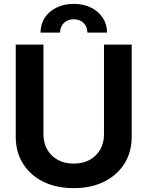

<svg xmlns="http://www.w3.org/2000/svg" viewBox="-20 -957 758 988"><path d="M515.1 -727.5H657.7V-253.4Q657.7 -174.8 620.4 -115.2Q583 -55.7 515.9 -22.2Q448.7 11.2 359.4 11.2Q269.5 11.2 202.4 -22.2Q135.3 -55.7 98.1 -115.2Q61 -174.8 61 -253.4V-727.5H203.6V-265.1Q203.6 -221.7 222.9 -187.7Q242.2 -153.8 277.1 -134.5Q312 -115.2 359.4 -115.2Q406.7 -115.2 441.7 -134.5Q476.6 -153.8 495.8 -187.7Q515.1 -221.7 515.1 -265.1ZM188.5 -789.1Q188.5 -832 210.2 -865.5Q231.9 -898.9 270.8 -918Q309.6 -937 359.4 -937Q409.7 -937 448.2 -918Q486.8 -898.9 508.8 -865.5Q530.8 -832 530.8 -789.1H429.7Q429.7 -819.3 410.2 -838.6Q390.6 -857.9 359.4 -857.9Q328.1 -857.9 308.6 -838.6Q289.1 -819.3 289.1 -789.1Z"/></svg>

Font: Inter Cardless Tabular Bold
Style: Bold
Weight: 700
Designer: Rasmus Andersson
Foundry: rsms
Version: Version 4.000;git-4fc901f